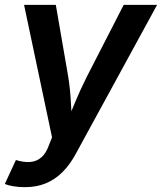

<svg xmlns="http://www.w3.org/2000/svg" viewBox="-35 -566 670 794"><path d="M-15.1 194.8 30.8 95.7 44.9 99.6Q73.2 106.4 96.4 103Q119.6 99.6 137.5 83.5Q155.3 67.4 166.5 36.6L180.2 2L64.5 -545.9H195.8L247.1 -249Q255.4 -196.8 258.1 -144.3Q260.7 -91.8 265.1 -37.1H231.9Q254.4 -91.8 276.1 -144.3Q297.9 -196.8 324.2 -249L476.6 -545.9H614.7L278.3 70.3Q254.9 113.8 224.6 144.5Q194.3 175.3 155.5 191.7Q116.7 208 67.4 208Q41.5 208 19.3 204.1Q-2.9 200.2 -15.1 194.8Z"/></svg>

Font: Inter SemiBold
Style: Italic
Weight: 600
Italic angle: -9.3988°
Designer: Rasmus Andersson
Foundry: rsms
Version: Version 4.001;git-66647c0bb